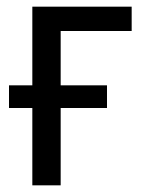

<svg xmlns="http://www.w3.org/2000/svg" viewBox="-20 -556 432 576"><path d="M375 -536V-463H162V-300H301V-232H162V0H77V-232H7V-300H77V-536Z"/></svg>

Font: Noto Sans SemiCondensed
Style: Regular
Weight: 400
Width: 4
Designer: Monotype Design Team
Foundry: Monotype Imaging Inc.
Version: Version 2.013; ttfautohint (v1.8.4.7-5d5b)